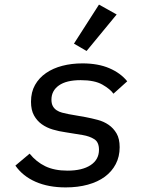

<svg xmlns="http://www.w3.org/2000/svg" viewBox="-20 -804 640 836"><path d="M266 12Q191 12 135 -12.5Q79 -37 47 -83L109 -135Q138 -99 177.5 -80Q217 -61 274 -61Q338 -61 374.5 -85Q411 -109 411 -152Q411 -185 390.5 -198Q370 -211 340 -216L266 -228Q237 -232 210 -240Q183 -248 162 -263Q141 -278 128 -301.5Q115 -325 115 -361Q115 -403 132.5 -434Q150 -465 180.5 -486Q211 -507 251.5 -517.5Q292 -528 339 -528Q407 -528 456 -507Q505 -486 534 -450L474 -396Q460 -416 426 -435.5Q392 -455 331 -455Q269 -455 236.5 -432Q204 -409 204 -370Q204 -353 210 -342Q216 -331 226.5 -324Q237 -317 250.5 -313.5Q264 -310 279 -307L353 -294Q379 -289 405.5 -282Q432 -275 453 -260.5Q474 -246 487.5 -223Q501 -200 501 -163Q501 -122 484 -89.5Q467 -57 436.5 -34.5Q406 -12 362.5 0Q319 12 266 12ZM357 -582 302 -614 411 -784 488 -741Z"/></svg>

Font: IBM Plex Mono Text
Style: Italic
Weight: 450
Italic angle: -9°
Monospace: yes
Designer: Mike Abbink, Paul van der Laan, Pieter van Rosmalen
Foundry: Bold Monday
Version: Version 2.1